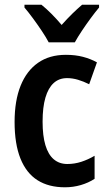

<svg xmlns="http://www.w3.org/2000/svg" viewBox="-20 -786 457 816"><path d="M256 10Q187 10 139.5 -20Q92 -50 67 -112Q42 -174 42 -268Q42 -358 67.5 -421.5Q93 -485 141.5 -519Q190 -553 260 -553Q300 -553 332.5 -544.5Q365 -536 392 -521L359 -428Q335 -440 311.5 -447Q288 -454 265 -454Q231 -454 208 -433Q185 -412 173 -371Q161 -330 161 -269Q161 -209 173 -169Q185 -129 208.5 -109Q232 -89 266 -89Q297 -89 326 -98.5Q355 -108 382 -124V-26Q356 -9 323.5 0.5Q291 10 256 10ZM187 -606Q176 -627 158 -654Q140 -681 120.5 -707.5Q101 -734 84 -754V-766H156Q176 -750 198 -728Q220 -706 242 -680Q267 -708 287 -727.5Q307 -747 329 -766H401V-754Q385 -735 365.5 -708.5Q346 -682 328 -655Q310 -628 298 -606Z"/></svg>

Font: Noto Sans Khmer Condensed SemiBold
Style: Regular
Weight: 600
Width: 3
Designer: Danh Hong and the Monotype Design Team
Foundry: Monotype Imaging Inc.
Version: Version 2.004